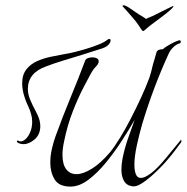

<svg xmlns="http://www.w3.org/2000/svg" viewBox="-20 -678 691 710"><path d="M436 -658Q441 -660 456.5 -650Q472 -640 483 -632Q491 -626 502.5 -619.5Q514 -613 520 -608Q527 -612 536.5 -615.5Q546 -619 553 -623Q585 -639 599 -646Q613 -653 620 -656Q622 -656 621 -653Q617 -647 604 -636Q591 -625 572 -611Q559 -601 546.5 -592Q534 -583 519 -570Q512 -563 509 -563Q507 -563 502 -570Q500 -574 490.5 -587.5Q481 -601 473 -610Q464 -621 450 -636.5Q436 -652 434 -654Q431 -658 436 -658ZM67 -145Q54 -145 45 -151Q41 -153 43 -156.5Q45 -160 49 -157Q58 -152 70 -160Q82 -168 90.5 -186.5Q99 -205 99 -228Q99 -243 95 -256Q91 -271 84.5 -284.5Q78 -298 73 -312Q67 -329 64.5 -343Q62 -357 62 -370Q62 -402 78 -422Q94 -442 118.5 -452.5Q143 -463 170 -468.5Q197 -474 219 -478Q233 -480 255.5 -485.5Q278 -491 302.5 -498.5Q327 -506 347.5 -514.5Q368 -523 377 -531Q382 -534 384 -534Q389 -534 389 -528Q389 -522 382 -513.5Q375 -505 358 -499Q322 -487 282.5 -475Q243 -463 209 -452.5Q175 -442 152 -433Q83 -409 83 -349Q83 -330 91.5 -309.5Q100 -289 110.5 -270Q121 -251 126 -234Q129 -222 129 -212Q129 -181 108.5 -163Q88 -145 67 -145ZM241 12Q198 12 182 -14.5Q166 -41 166 -76Q166 -102 172 -128Q178 -154 185 -173Q211 -245 240 -315Q269 -385 295 -454Q297 -460 305 -463Q313 -466 322 -466Q331 -466 338 -462.5Q345 -459 345 -451Q345 -442 334 -431Q328 -425 324 -419Q320 -413 316 -406Q309 -393 289.5 -356Q270 -319 249.5 -267Q229 -215 217 -155Q211 -128 211 -106Q211 -70 225 -52Q239 -34 263 -34Q287 -34 319.5 -54Q352 -74 387 -115Q404 -136 424.5 -169.5Q445 -203 465 -242Q485 -281 502 -318Q519 -355 529 -382Q531 -386 532 -389.5Q533 -393 534 -396Q539 -411 542 -425Q545 -439 552 -461Q555 -472 558.5 -484Q562 -496 582 -496Q588 -502 607 -513Q626 -524 639 -528Q641 -529 643 -529Q649 -529 648.5 -524Q648 -519 646 -518Q633 -515 621.5 -504Q610 -493 604 -480Q547 -356 506 -220Q495 -182 486 -140.5Q477 -99 477 -69Q477 -47 482.5 -33.5Q488 -20 501 -20Q515 -20 538 -37Q561 -54 594 -94L649 -161Q649 -162 649.5 -161.5Q650 -161 650 -160Q652 -155 650 -152Q638 -136 626 -120Q614 -104 600 -88Q593 -79 576.5 -62Q560 -45 540.5 -27.5Q521 -10 502 1.5Q483 13 470 11Q448 8 438.5 -9Q429 -26 429 -50Q429 -60 430 -70.5Q431 -81 433 -91Q440 -127 452.5 -163.5Q465 -200 478 -235Q458 -200 430.5 -157.5Q403 -115 371.5 -76.5Q340 -38 306.5 -13Q273 12 241 12Z"/></svg>

Font: Grey Qo
Style: Regular
Weight: 400
Designer: Robert E. Leuschke
Foundry: Robert E. Leuschke
Version: Version 2.010